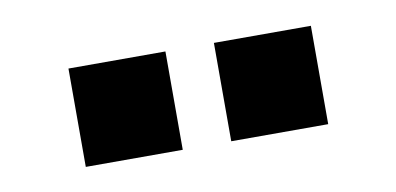

<svg xmlns="http://www.w3.org/2000/svg" viewBox="-32 -806 563 273"><g transform="rotate(-10 250.0 -669.0)"><path d="M75 -598V-740H215V-598ZM285 -598V-740H425V-598Z"/></g></svg>

Font: Oxanium ExtraLight ExtraBold
Style: Regular
Weight: 800
Version: Version 2.000